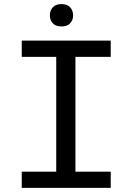

<svg xmlns="http://www.w3.org/2000/svg" viewBox="-20 -907 640 927"><path d="M85 -710.9V-632.3H251.5V-78.1H85V0H514.6V-78.1H344.2V-632.3H514.6V-710.9ZM220.7 -832.5Q220.7 -810.1 234.9 -794.7Q249 -779.3 276.9 -779.3Q304.7 -779.3 318.8 -794.7Q333 -810.1 333 -832.5Q333 -856 318.8 -871.6Q304.7 -887.2 276.9 -887.2Q249 -887.2 234.9 -871.6Q220.7 -856 220.7 -832.5Z"/></svg>

Font: RobotoMono Nerd Font
Style: Regular
Weight: 400
Monospace: yes
Designer: Google
Version: Version 3.000;Nerd Fonts 3.2.1